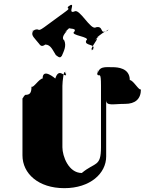

<svg xmlns="http://www.w3.org/2000/svg" viewBox="-20 -1175 784 1000"><path d="M182 -949C163 -974 138 -991 152 -1012C179 -1032 125 -996 152 -1016C192 -1034 168 -1003 210 -1033C237 -1053 295 -1095 322 -1115C358 -1141 314 -1122 343 -1148C368 -1170 319 -1128 346 -1148C373 -1160 331 -1102 367 -1115C394 -1135 453 -1013 480 -1033C522 -1042 498 -992 536 -1016C565 -1033 510 -992 537 -1012C550 -1030 472 -974 488 -980C515 -1000 455 -952 482 -972C498 -978 436 -909 464 -916C491 -936 435 -896 462 -916C487 -948 416 -934 429 -964C456 -984 340 -990 367 -1010C385 -1036 314 -1016 343 -1042C368 -1064 319 -1022 346 -1042C373 -1054 304 -997 322 -1010C349 -1030 288 -984 315 -964C327 -934 312 -908 302 -884C294 -873 289 -874 271 -888C254 -914 245 -942 216 -943C197 -929 190 -938 182 -949ZM567 -825C526 -825 495 -832 486 -784C486 -784 488 -843 488 -785C498 -776 506 -804 506 -728V-408C506 -304 475 -332 406 -274C337 -274 305 -362 305 -408V-728C305 -746 313 -834 323 -785C323 -785 324 -842 324 -784C315 -774 286 -824 268 -766C268 -766 202 -824 202 -766C184 -766 153 -714 144 -724C144 -690 135 -681 112 -681C99 -672 97 -652 97 -668V-366C97 -271 180 -195 315 -195C450 -195 533 -272 533 -360V-654C533 -621 569 -634 632 -634C684 -634 714 -659 714 -710C705 -700 674 -758 656 -758C656 -822 590 -825 567 -825Z"/></svg>

Font: Hussar Przerywany
Style: Regular
Weight: 400
Foundry: Cannot Into Space Fonts
Version: Version 0.982